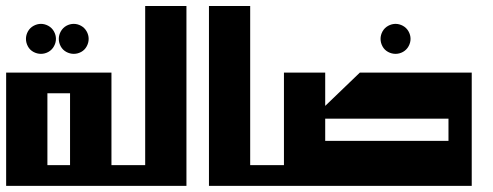

<svg xmlns="http://www.w3.org/2000/svg" viewBox="-20 -605 1604 625"><path d="M0 -368.7H342.8V0H0ZM134.3 -301.3V-67.4H208V-301.3ZM113.3 -527.3Q125.5 -527.3 137.2 -521Q148.9 -514.6 155.5 -502.9Q162.1 -491.2 162.1 -478.5Q162.1 -465.8 155.5 -454.1Q148.9 -442.4 137.5 -436Q126 -429.7 113.3 -429.7Q100.6 -429.7 88.9 -436Q77.1 -442.4 70.8 -454.1Q64.5 -465.8 64.5 -478.5Q64.5 -491.2 71 -502.9Q77.6 -514.6 89.4 -521Q101.1 -527.3 113.3 -527.3ZM220.2 -527.3Q232.4 -527.3 243.9 -521Q255.4 -514.6 262 -502.9Q268.6 -491.2 268.6 -478.5Q268.6 -465.8 262.2 -454.1Q255.9 -442.4 244.4 -436Q232.9 -429.7 220.2 -429.7Q207.5 -429.7 195.8 -436Q184.1 -442.4 177.7 -454.1Q171.4 -465.8 171.4 -478.5Q171.4 -491.2 178 -502.9Q184.6 -514.6 196 -521Q207.5 -527.3 220.2 -527.3Z M452.6 -67.4V-585.4H586.9V0H315.9V-67.4Z M660.2 -585.4H794.4V0H660.2Z M1267.6 -527.3Q1279.8 -527.3 1291.5 -521Q1303.2 -514.6 1309.8 -502.9Q1316.4 -491.2 1316.4 -478.5Q1316.4 -465.8 1309.8 -454.1Q1303.2 -442.4 1291.7 -436Q1280.3 -429.7 1267.6 -429.7Q1254.9 -429.7 1243.2 -436Q1231.4 -442.4 1225.1 -454.1Q1218.8 -465.8 1218.8 -478.5Q1218.8 -491.2 1225.3 -502.9Q1231.9 -514.6 1243.7 -521Q1255.4 -527.3 1267.6 -527.3ZM904.3 -67.4V-368.7H1038.6V-260.3L1151.4 -368.7H1515.6V0H767.6V-67.4ZM1038.6 -218.8V-146.5H1439.9V-218.8Z"/></svg>

Font: Aqlam Corner
Style: Regular
Weight: 400
Designer: Developer/ Husham Jawad
Version: Version 1.00;December 29, 2020;FontCreator 13.0.0.2683 32-bi